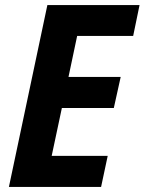

<svg xmlns="http://www.w3.org/2000/svg" viewBox="-20 -734 568 754"><path d="M15 0 166 -714H528L503 -593H283L249 -432H454L427 -310H223L183 -122H403L377 0Z"/></svg>

Font: Noto Sans SemiCondensed
Style: Bold Italic
Weight: 700
Width: 4
Italic angle: -12°
Designer: Monotype Design Team
Foundry: Monotype Imaging Inc.
Version: Version 2.013; ttfautohint (v1.8.4.7-5d5b)